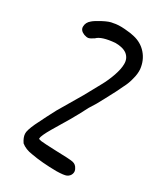

<svg xmlns="http://www.w3.org/2000/svg" viewBox="-209 -834 919 1051"><g transform="rotate(30 250.0 -308.0)"><path d="M189.5 -734.4Q218.8 -741.2 260.7 -737.8Q302.7 -734.4 320.3 -729.5Q372.1 -717.8 404.8 -680.2Q437.5 -642.6 443.4 -588.9Q445.3 -559.6 436.5 -528.3Q428.7 -494.1 412.1 -462.9Q395.5 -425.8 357.4 -355.5Q332 -305.7 304.7 -264.6Q283.2 -221.7 252 -167Q220.7 -115.2 188 -59.6Q155.3 -3.9 154.3 14.6Q154.3 19.5 171.9 22Q189.5 24.4 264.6 27.3Q354.5 29.3 375.5 33.7Q396.5 38.1 406.2 57.6Q416 73.2 410.6 89.8Q405.3 106.4 387.7 115.2Q372.1 122.1 325.2 123Q232.4 122.1 164.1 109.4Q121.1 103.5 93.8 81.1Q75.2 53.7 74.2 31.2Q72.3 11.7 95.7 -39.1Q130.9 -111.3 159.2 -164.1Q206.1 -244.1 246.1 -311.5Q289.1 -389.6 300.8 -411.1Q323.2 -451.2 338.4 -495.1Q353.5 -539.1 353.5 -569.3Q354.5 -605.5 328.1 -627Q302.7 -646.5 253.9 -646.5Q170.9 -639.6 144.5 -612.3Q123 -597.7 112.3 -595.7Q101.6 -593.8 85 -599.6Q55.7 -611.3 55.7 -634.8Q55.7 -662.1 79.1 -680.7Q91.8 -692.4 129.4 -712.4Q167 -732.4 189.5 -734.4Z"/></g></svg>

Font: JasonHandwriting4
Style: Regular
Weight: 400
Version: Version 1.01.21